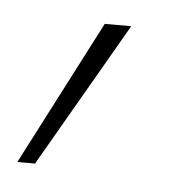

<svg xmlns="http://www.w3.org/2000/svg" viewBox="-112 -86 238 238"><g transform="rotate(5 7.0 33.0)"><path d="M-83 123 10 -57H43L-61 123Z"/></g></svg>

Font: DM Sans Thin
Style: Italic
Weight: 250
Italic angle: -10°
Designer: Colophon Foundry, Jonny Pinhorn
Foundry: Colophon Foundry
Version: Version 4.004;gftools[0.9.30]